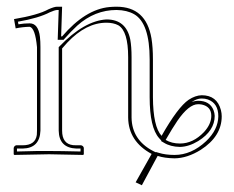

<svg xmlns="http://www.w3.org/2000/svg" viewBox="-20 -462 702 575"><path d="M476.1 -43Q494.1 -32.2 519 -32.2Q558.1 -32.2 590.8 -66.4Q612.8 -90.3 612.8 -115.2Q612.8 -142.6 584.5 -148.9Q578.6 -149.9 573.2 -149.9Q545.4 -149.9 511.2 -100.1Q496.6 -78.6 476.1 -43ZM363.8 -291Q363.8 -368.7 334.5 -386.2Q319.8 -394 298.8 -394Q237.8 -394 181.6 -334.5Q173.3 -325.7 166 -316.9V-70.8Q166 -31.2 198.7 -27.3Q204.1 -26.9 209 -26.9H223.1Q230 -24.9 231 -19V0L229 2Q228 2 127 0L22.9 2L21 0V-19Q22.9 -25.9 28.8 -26.9H47.9Q85.9 -26.9 90.3 -58.1Q90.8 -64.5 90.8 -70.8V-320.8Q85.4 -378.4 68.8 -381.8Q47.4 -381.3 26.9 -377L22 -404.8Q94.2 -417 125 -434.1Q142.6 -441.9 150.9 -441.9H166L163.1 -353H166Q235.4 -434.1 307.6 -440.9Q318.4 -441.9 329.1 -441.9Q417.5 -441.9 433.6 -347.2Q438 -320.3 438 -284.2V-170.9Q438.5 -82.5 463.9 -55.2Q512.7 -141.1 544.9 -163.1Q564.9 -176.3 584 -176.8Q629.9 -176.8 641.6 -132.3Q644 -122.6 644 -113.8Q644 -53.7 581.1 -13.2Q541 11.7 502.9 12.2Q472.7 11.7 452.1 4.9L404.8 92.8L386.2 84L434.1 -1Q364.7 -38.6 363.8 -109.9ZM470.7 -34.7 462.4 -39.6 467.3 -47.9Q518.1 -134.8 544.4 -151.9Q558.1 -159.7 573.2 -160.2Q608.4 -160.2 619.6 -131.8Q622.6 -123.5 623 -115.2Q623 -70.3 573.7 -39.6Q545.4 -22.5 519 -22Q490.2 -22.5 470.7 -34.7ZM415.5 51.8Q413.1 56.6 407.7 66.4Q402.8 75.7 400.4 79.1Q402.8 74.7 408.2 65.9Q413.1 56.2 415.5 51.8ZM446.3 -5.9 446.8 -6.8 455.1 -4.4Q475.6 2 502.9 2Q553.2 2 597.2 -39.1Q633.3 -73.7 633.8 -113.8Q633.8 -152.8 602.5 -164.1Q594.2 -167 584 -167Q542.5 -167 488.3 -76.7Q481.4 -64.9 472.7 -49.8L465.8 -38.1L456.5 -48.3Q428.2 -80.1 428.2 -170.9V-284.2Q428.2 -392.6 381.8 -419.4Q360.4 -431.6 329.1 -432.1Q263.7 -432.1 211.4 -385.3Q192.9 -368.2 173.8 -346.7L170.4 -342.8H152.8L155.8 -432.1H150.9Q143.6 -431.6 129.4 -425.3Q95.7 -407.7 33.7 -397L35.2 -389.2Q52.2 -392.1 68.8 -392.1Q94.7 -392.1 99.6 -351.6Q101.1 -338.4 101.1 -320.8V-70.8Q99.1 -18.1 47.9 -17.1H30.8V-8.3Q95.2 -10.3 127 -9.8Q161.1 -9.8 221.2 -8.3V-17.1H209Q156.7 -19 155.8 -70.8V-320.8L158.2 -323.2Q232.4 -399.9 298.8 -403.8Q357.9 -403.8 370.1 -343.8Q374 -322.3 374 -291V-109.9Q375 -43 438.5 -9.8Z"/></svg>

Font: Linux Biolinum Outline O
Style: Bold
Weight: 700
Designer: Philipp H. Poll
Foundry: Philipp H. Poll
Version: Version 0.9.2